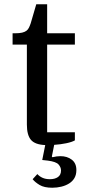

<svg xmlns="http://www.w3.org/2000/svg" viewBox="-20 -674 397 900"><path d="M225 206Q187 206 165.5 193Q144 180 133 166L155 142Q165 153 179.5 159.5Q194 166 214 166Q237 166 251.5 156Q266 146 266 125Q266 110 254.5 97Q243 84 205 79L178 76L192 6Q144 4 125 -18.5Q106 -41 106 -90V-465H39V-518H51Q71 -518 83.5 -521Q96 -524 103.5 -529.5Q111 -535 115.5 -544Q120 -553 124 -565L150 -654H201V-518H331V-465H201V-54H331V-16Q317 -8 290.5 -2.5Q264 3 234 5L223 60L226 63Q246 58 263 58Q295 58 316.5 74.5Q338 91 338 123Q338 145 329 160.5Q320 176 304 186Q288 196 267.5 201Q247 206 225 206Z"/></svg>

Font: IBM Plex Serif Text
Style: Regular
Weight: 450
Designer: Mike Abbink, Paul van der Laan, Pieter van Rosmalen
Foundry: Bold Monday
Version: Version 3.001